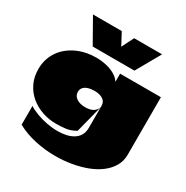

<svg xmlns="http://www.w3.org/2000/svg" viewBox="-226 -1083 1364 1410"><g transform="rotate(30 456.0 -377.5)"><path d="M893 -620H547Q547 -609 547 -587.5Q547 -566 547 -555Q547 -554 547 -553Q547 -552 546.5 -552Q546 -552 545 -554Q532 -573 513.5 -586.5Q495 -600 473 -609.5Q451 -619 427.5 -624.5Q404 -630 381 -632.5Q358 -635 338 -635Q295 -635 253.5 -626.5Q212 -618 175.5 -601Q139 -584 108.5 -559.5Q78 -535 56 -503Q34 -471 22 -433Q10 -395 10 -350Q10 -283 35.5 -230.5Q61 -178 104.5 -141.5Q148 -105 204 -85.5Q260 -66 321 -66Q363 -66 404 -71Q445 -76 487 -101L547 -336Q528 -278 448 -278Q418 -278 395 -286.5Q372 -295 358.5 -311Q345 -327 345 -350Q345 -372 358 -387Q371 -402 394.5 -409.5Q418 -417 448 -417Q470 -417 488 -412.5Q506 -408 519.5 -399.5Q533 -391 540 -378Q547 -365 547 -347V-162Q547 -124 532 -98Q517 -72 491 -56Q465 -40 431.5 -32.5Q398 -25 360 -25Q314 -25 267 -34Q220 -43 178.5 -58.5Q137 -74 108 -93V66Q176 104 262 123Q348 142 436 142Q505 142 572 130.5Q639 119 697 97Q755 75 799 41.5Q843 8 868 -35.5Q893 -79 893 -133Q893 -255 893 -377Q893 -499 893 -620ZM743 -897 627 -692H273L157 -897H401L463 -781H448L506 -897Z"/></g></svg>

Font: Climate Crisis
Style: Regular
Weight: 400
Version: Version 1.003